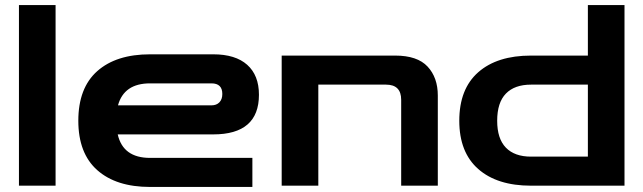

<svg xmlns="http://www.w3.org/2000/svg" viewBox="-20 -735 2547 760"><path d="M55 0V-715H200V0Z M574 5Q440 5 365 -61.5Q290 -128 290 -257Q290 -387 365 -453.5Q440 -520 574 -520H824Q912 -520 958.5 -478.5Q1005 -437 1005 -360Q1005 -203 824 -203H446Q467 -110 574 -110H979V5ZM574 -405Q471 -405 447 -318H817Q837 -318 848.5 -330Q860 -342 860 -363Q860 -405 817 -405Z M1095 0V-515H1544Q1632 -515 1672.5 -471.5Q1713 -428 1713 -357V0H1568V-340Q1568 -400 1508 -400H1240V0Z M2452 0V-715H2307V0ZM2427 0V-115H2082Q2017 -115 1982.5 -150.5Q1948 -186 1948 -257Q1948 -329 1982.5 -364.5Q2017 -400 2082 -400H2417V-515H2082Q1948 -515 1873 -449Q1798 -383 1798 -257Q1798 -132 1873 -66Q1948 0 2082 0Z"/></svg>

Font: Zen Dots
Style: Regular
Weight: 400
Designer: Yoshimichi Ohira
Foundry: A-1 Corp ZenFonts
Version: Version 1.000; ttfautohint (v1.8.3)